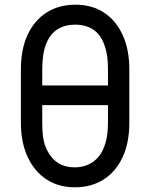

<svg xmlns="http://www.w3.org/2000/svg" viewBox="-20 -784 640 818"><path d="M302 -764Q372 -764 423.5 -730Q475 -696 503 -634Q531 -572 531 -489V-261Q531 -175 502 -113.5Q473 -52 421 -19Q369 14 299 14Q229 14 177.5 -20Q126 -54 97.5 -116Q69 -178 69 -261V-489Q69 -575 98 -636.5Q127 -698 179 -731Q231 -764 302 -764ZM300 -679Q257 -679 225.5 -659.5Q194 -640 177 -598Q160 -556 160 -489V-261Q160 -238 161.5 -219.5Q163 -201 166 -186Q169 -171 174 -159Q179 -147 185 -136Q203 -104 231 -87.5Q259 -71 298 -71Q330 -71 356.5 -83Q383 -95 401.5 -118Q420 -141 430 -177Q440 -213 440 -261V-491Q440 -518 437 -541Q434 -564 428 -583Q422 -602 414 -617Q406 -632 395 -643Q378 -661 353.5 -670Q329 -679 300 -679ZM124 -420H463Q467 -420 469 -419Q471 -418 472.5 -416Q474 -414 474 -410Q474 -391 474 -373Q474 -355 474 -336H135Q132 -336 130 -336.5Q128 -337 126.5 -338.5Q125 -340 124.5 -342Q124 -344 124 -347Q124 -366 124 -384Q124 -402 124 -420Z"/></svg>

Font: RecMonoLinear Nerd Font Mono
Style: Regular
Weight: 400
Monospace: yes
Version: Version 1.085; ttfautohint (v1.8.4.7-5d5b);Nerd Fonts 3.2.1